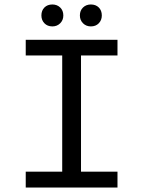

<svg xmlns="http://www.w3.org/2000/svg" viewBox="-20 -838 640 858"><path d="M165 -769Q165 -791 178.5 -804.5Q192 -818 214 -818Q235 -818 249 -804.5Q263 -791 263 -769Q263 -748 249 -734Q235 -720 214 -720Q192 -720 178.5 -734Q165 -748 165 -769ZM337 -769Q337 -791 351 -804.5Q365 -818 386 -818Q408 -818 421.5 -804.5Q435 -791 435 -769Q435 -748 421.5 -734Q408 -720 386 -720Q365 -720 351 -734Q337 -748 337 -769ZM95 -71H258V-590H95V-660H505V-590H342V-71H505V0H95Z"/></svg>

Font: Office Code Pro
Style: Regular
Weight: 400
Designer: Nathan Rutzky & Paul D. Hunt
Foundry: Adobe Systems Incorporated
Version: Version 1.004